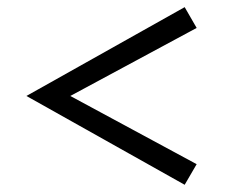

<svg xmlns="http://www.w3.org/2000/svg" viewBox="-20 -595 637 532"><path d="M491.7 -83 53.2 -329.1 491.7 -575.2 524.9 -517.6 174.8 -329.1 524.9 -140.1Z"/></svg>

Font: Acari Sans
Style: Italic
Weight: 400
Italic angle: -13°
Designer: Alfredo Marco Pradil and Stefan Peev
Foundry: Hanken Design Co.
Version: Version 1.045;January 11, 2019;FontCreator 11.5.0.2425 64-bi